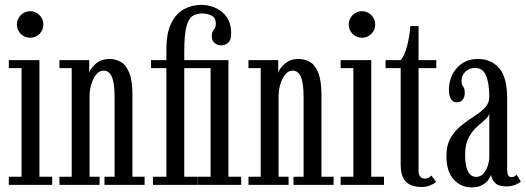

<svg xmlns="http://www.w3.org/2000/svg" viewBox="-20 -776 2209 806"><path d="M107 -617.5Q83.5 -617.5 67.2 -633.8Q51 -650 51 -673Q51 -696 67.2 -712.5Q83.5 -729 107 -729Q129.5 -729 145.8 -712.5Q162 -696 162 -673Q162 -650 145.8 -633.8Q129.5 -617.5 107 -617.5ZM17 0V-34H70.5V-490H17V-523.5H145.5V-34H199V0Z M229.5 0V-34H281V-490H229.5V-523.5H354.5V-470Q358 -486.5 381 -507.5Q404 -528.5 440.5 -528.5Q464 -528.5 486 -516.8Q508 -505 522 -472Q536 -439 536 -374.5V-34H587V0H418.5V-34H461V-366.5Q461 -426.5 449.8 -453Q438.5 -479.5 414.5 -479.5Q397.5 -479.5 384.5 -464Q371.5 -448.5 364 -424.5Q356.5 -400.5 356 -375V-34H398V0Z M622 0V-34H678.5V-490H614V-523.5H678.5V-568.5Q678.5 -638 699 -679Q719.5 -720 752.8 -737.8Q786 -755.5 825 -755.5Q875.5 -755.5 913 -724.8Q950.5 -694 950.5 -635Q950.5 -608 937.5 -596.8Q924.5 -585.5 909 -585.5Q893 -585.5 881 -595.2Q869 -605 869 -625Q869 -637.5 873.2 -644.5Q877.5 -651.5 881.8 -658Q886 -664.5 886 -676.5Q886 -702 867.5 -710.8Q849 -719.5 828.5 -719.5Q805 -719.5 788.2 -708.8Q771.5 -698 762.5 -663.8Q753.5 -629.5 753.5 -559V-523.5H939V-34H992.5V0H811.5V-34H864V-490H753.5V-34H810.5V0Z M1023 0V-34H1074.5V-490H1023V-523.5H1148V-470Q1151.5 -486.5 1174.5 -507.5Q1197.5 -528.5 1234 -528.5Q1257.5 -528.5 1279.5 -516.8Q1301.5 -505 1315.5 -472Q1329.5 -439 1329.5 -374.5V-34H1380.5V0H1212V-34H1254.5V-366.5Q1254.5 -426.5 1243.2 -453Q1232 -479.5 1208 -479.5Q1191 -479.5 1178 -464Q1165 -448.5 1157.5 -424.5Q1150 -400.5 1149.5 -375V-34H1191.5V0Z M1500 -617.5Q1476.5 -617.5 1460.2 -633.8Q1444 -650 1444 -673Q1444 -696 1460.2 -712.5Q1476.5 -729 1500 -729Q1522.5 -729 1538.8 -712.5Q1555 -696 1555 -673Q1555 -650 1538.8 -633.8Q1522.5 -617.5 1500 -617.5ZM1410 0V-34H1463.5V-490H1410V-523.5H1538.5V-34H1592V0Z M1748 9Q1726.5 9 1706.8 1.8Q1687 -5.5 1674.5 -26Q1662 -46.5 1662 -85.5V-490H1598.5V-523.5H1662Q1678.5 -542.5 1689.2 -584Q1700 -625.5 1702.5 -666.5H1737V-523.5H1811.5V-490H1737V-61Q1737 -39.5 1745.8 -32.8Q1754.5 -26 1763 -26Q1773 -26 1780 -30.2Q1787 -34.5 1791 -39L1810.5 -12.5Q1800.5 -3.5 1784.8 2.8Q1769 9 1748 9Z M1960 10.5Q1914 10.5 1884 -23.2Q1854 -57 1854 -120.5Q1854 -167 1872.2 -197.8Q1890.5 -228.5 1917.2 -249.8Q1944 -271 1971 -288.2Q1998 -305.5 2016 -324.2Q2034 -343 2034 -369.5Q2034 -426 2020.5 -458.5Q2007 -491 1974.5 -491Q1949.5 -491 1933.5 -475Q1917.5 -459 1917.5 -438Q1917.5 -421 1924.2 -412.8Q1931 -404.5 1931 -386Q1931 -368.5 1922.2 -357.5Q1913.5 -346.5 1897.5 -346.5Q1882 -346.5 1873.2 -360Q1864.5 -373.5 1864.5 -397.5Q1864.5 -453.5 1898.2 -491Q1932 -528.5 1986.5 -528.5Q2041.5 -528.5 2075.2 -490.2Q2109 -452 2109 -363V-69Q2109 -47.5 2113.5 -40Q2118 -32.5 2127 -32.5Q2135 -32.5 2140.5 -36Q2146 -39.5 2148.5 -43L2166.5 -14.5Q2160 -7 2143.2 -0.2Q2126.5 6.5 2105 6.5Q2073 6.5 2058.5 -8Q2044 -22.5 2041.5 -42Q2038.5 -33.5 2029.8 -21Q2021 -8.5 2004 1Q1987 10.5 1960 10.5ZM1979.5 -33.5Q1997.5 -33.5 2009.8 -47.8Q2022 -62 2028 -81.5Q2034 -101 2034 -117V-302.5Q2033 -288 2017.5 -274.8Q2002 -261.5 1982 -243.5Q1962 -225.5 1947.2 -197.8Q1932.5 -170 1932.5 -127.5Q1932.5 -33.5 1979.5 -33.5Z"/></svg>

Font: Imbue 10pt
Style: Regular
Weight: 400
Designer: Tyler Finck
Foundry: Etcetera Type Company
Version: Version 1.102; ttfautohint (v1.8.3)